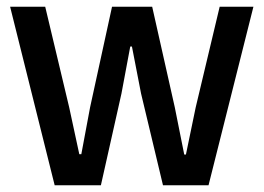

<svg xmlns="http://www.w3.org/2000/svg" viewBox="-20 -549 781 569"><path d="M142 0 10 -529H114L185 -231L215 -92H221L247 -231L312 -529H431L498 -231L526 -91H531L560 -231L631 -529H731L598 0H463L398 -272L371 -411H366L340 -272L279 0Z"/></svg>

Font: Mona Sans ExtraLight Medium
Style: Regular
Weight: 500
Version: Version 2.000